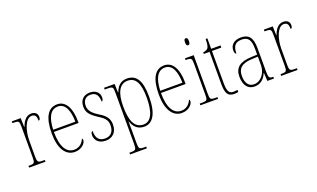

<svg xmlns="http://www.w3.org/2000/svg" viewBox="-95 -1291 3444 2083"><g transform="rotate(-20 1627.0 -249.0)"><path d="M40 0H229V-20H211C149 -20 142 -25 142 -97V-277C142 -390 185 -519 258 -519C303 -519 311 -486 311 -443C326 -443 332 -459 332 -481C332 -516 309 -544 262 -544C194 -544 163 -483 143 -432H141L138 -536H35V-516H42C109 -516 114 -511 114 -441V-97C114 -25 108 -20 47 -20H40Z M567 10C650 10 695 -48 695 -79C695 -91 691 -97 686 -100C668 -56 631 -15 568 -15C480 -15 425 -99 425 -272H710V-291C710 -446 656 -542 559 -542C455 -542 397 -450 397 -262C397 -88 463 10 567 10ZM682 -297H426C431 -431 471 -517 559 -517C643 -517 680 -428 682 -297Z M924 10C1004 10 1055 -43 1055 -127C1055 -187 1035 -233 950 -283C881 -326 846 -363 846 -420C846 -474 872 -516 934 -516C994 -516 1024 -482 1024 -405C1039 -405 1045 -420 1045 -449C1045 -500 1005 -541 935 -541C863 -541 818 -493 818 -421C818 -353 848 -316 940 -257C1013 -212 1027 -176 1027 -130C1027 -57 990 -15 924 -15C851 -15 823 -60 823 -138C810 -138 802 -124 802 -94C802 -50 833 10 924 10Z M1118 240H1312V220H1292C1232 220 1226 215 1226 143V14C1226 -42 1225 -82 1225 -105H1226C1249 -34 1293 10 1368 10C1465 10 1527 -80 1527 -279C1527 -466 1474 -546 1365 -546C1291 -546 1251 -498 1228 -436H1225L1222 -536H1100V-516H1124C1194 -516 1198 -511 1198 -441V143C1198 215 1191 220 1131 220H1118ZM1368 -15C1261 -15 1226 -119 1226 -277C1226 -427 1270 -521 1365 -521C1459 -521 1499 -442 1499 -278C1499 -115 1459 -15 1368 -15Z M1803 10C1886 10 1931 -48 1931 -79C1931 -91 1927 -97 1922 -100C1904 -56 1867 -15 1804 -15C1716 -15 1661 -99 1661 -272H1946V-291C1946 -446 1892 -542 1795 -542C1691 -542 1633 -450 1633 -262C1633 -88 1699 10 1803 10ZM1918 -297H1662C1667 -431 1707 -517 1795 -517C1879 -517 1916 -428 1918 -297Z M2116 -658C2130 -658 2139 -666 2139 -698C2139 -729 2130 -738 2116 -738C2102 -738 2094 -729 2094 -698C2094 -666 2102 -658 2116 -658ZM2017 0H2222V-20H2204C2140 -20 2135 -25 2135 -95V-536H2034V-516H2043C2102 -516 2107 -509 2107 -437V-95C2107 -25 2102 -20 2037 -20H2017Z M2407 10C2420 10 2436 8 2453 5V-20C2435 -17 2423 -15 2405 -15C2359 -15 2337 -42 2337 -138V-511H2445V-536H2337V-657H2317C2316 -605 2313 -571 2297 -552C2287 -540 2269 -532 2243 -530V-511H2309V-141C2309 -27 2336 10 2407 10Z M2641 10C2720 10 2759 -41 2783 -95H2785L2791 0H2867V-20H2863C2821 -20 2812 -31 2812 -105V-372C2812 -491 2771 -542 2681 -542C2595 -542 2556 -492 2556 -439C2556 -410 2563 -395 2577 -395C2577 -479 2607 -517 2681 -517C2759 -517 2784 -471 2784 -371V-306L2715 -303C2583 -298 2521 -250 2521 -146C2521 -40 2571 10 2641 10ZM2644 -15C2577 -15 2549 -71 2549 -146C2549 -227 2593 -276 2714 -280L2784 -283V-185C2784 -96 2725 -15 2644 -15Z M2950 0H3139V-20H3121C3059 -20 3052 -25 3052 -97V-277C3052 -390 3095 -519 3168 -519C3213 -519 3221 -486 3221 -443C3236 -443 3242 -459 3242 -481C3242 -516 3219 -544 3172 -544C3104 -544 3073 -483 3053 -432H3051L3048 -536H2945V-516H2952C3019 -516 3024 -511 3024 -441V-97C3024 -25 3018 -20 2957 -20H2950Z"/></g></svg>

Font: Noto Serif Bengali Condensed Thin
Style: Regular
Weight: 100
Width: 3
Designer: Juan Bruce, Universal Thirst, Indian Type Foundry and the Monotype Design Team.
Foundry: Monotype Imaging Inc.
Version: Version 2.003